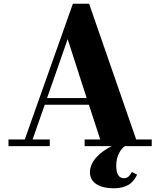

<svg xmlns="http://www.w3.org/2000/svg" viewBox="-20 -784 860 1030"><path d="M25.5 -36V0H247V-36H155L220 -222H457L517.5 -36H434V0H579.5C518 30.5 462.5 80 462.5 140C462.5 200 519.5 226 588.5 226C677.5 226 701 181.5 715.5 153L687.5 138.5C677.5 156.5 666.5 172 645.5 172C617.5 172 603.5 150 603.5 103C603.5 49 631.5 11.5 650 0H794V-36H710.5L458 -764H371L113 -36ZM343 -574 445 -258H232.5Z"/></svg>

Font: Bodoni* 06
Style: Bold
Weight: 700
Version: Version 2.2